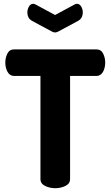

<svg xmlns="http://www.w3.org/2000/svg" viewBox="-20 -991 582 1011"><path d="M487 -731Q512 -731 523 -709Q534 -687 534 -662Q534 -633 522 -612Q510 -591 487 -591H349V-48Q349 -24 324.5 -12Q300 0 271 0Q242 0 217.5 -12Q193 -24 193 -48V-591H55Q32 -591 20 -612Q8 -633 8 -662Q8 -687 19 -709Q30 -731 55 -731ZM270 -912 374 -968Q380 -971 385 -971Q399 -971 407.5 -956.5Q416 -942 416 -925Q416 -912 410.5 -900.5Q405 -889 391 -881L287 -825Q277 -820 270 -820Q263 -820 253 -825L149 -881Q135 -889 129.5 -900.5Q124 -912 124 -925Q124 -942 132.5 -956.5Q141 -971 155 -971Q160 -971 166 -968Z"/></svg>

Font: AkaAcidDosis
Style: ExtraBold
Weight: 800
Designer: Edgar Tolentino, Pablo Impallari, Igino Marini, Aka-Acid
Foundry: Edgar Tolentino, Pablo Impallari, Igino Marini, Aka-Acid
Version: Version 1.007